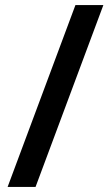

<svg xmlns="http://www.w3.org/2000/svg" viewBox="-20 -735 435 756"><path d="M387 -715 120 1H10L277 -715Z"/></svg>

Font: Noto Sans Gujarati SemiCondensed SemiBold
Style: Regular
Weight: 600
Width: 4
Designer: Jelle Bosma - Monotype Design Team, Universal Thirst
Foundry: Monotype Imaging Inc.
Version: Version 2.106; ttfautohint (v1.8.4.7-5d5b)